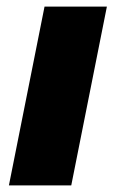

<svg xmlns="http://www.w3.org/2000/svg" viewBox="-20 -562 352 582"><path d="M7 0 115 -542H304L196 0Z"/></svg>

Font: Montserrat ExtraBold
Style: Italic
Weight: 800
Italic angle: -11.3°
Designer: Julieta Ulanovsky
Foundry: Julieta Ulanovsky
Version: Version 9.000; ttfautohint (v1.8.4.7-5d5b)